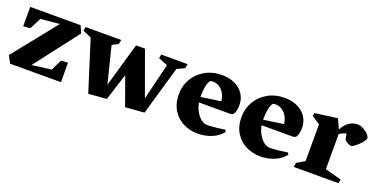

<svg xmlns="http://www.w3.org/2000/svg" viewBox="-24 -971 2878 1478"><g transform="rotate(20 1415.5 -232.0)"><path d="M411.1 -155.8 466.8 -160.2 467.8 0H50.3L19.5 -59.6L306.2 -418L151.4 -403.3L104 -310.1L46.9 -304.7V-463.9H460L484.9 -404.8L209 -46.4L367.7 -67.4Z M1336.4 -463.9 1329.6 -428.2 1267.6 -399.9 1151.9 0 997.1 12.2 913.6 -220.2 843.8 0 695.3 12.2 564.9 -400.9 494.6 -432.6 500.5 -463.9H792L785.2 -428.2L735.4 -403.3L810.1 -104L913.6 -463.9H986.8L1117.2 -104L1189.5 -402.3L1114.3 -432.1L1119.6 -463.9Z M1818.8 -303.7Q1818.8 -261.7 1805.2 -233.9Q1800.8 -225.6 1793 -221.2Q1785.2 -216.8 1771.5 -216.8H1518.6Q1525.4 -180.2 1543.2 -147.5Q1561 -114.7 1585.9 -94.7Q1610.8 -74.7 1638.2 -74.7Q1666 -74.7 1715.1 -80.3Q1764.2 -85.9 1782.2 -89.4L1789.6 -73.2Q1757.3 -31.7 1703.9 -9.8Q1650.4 12.2 1589.4 12.2Q1528.8 12.2 1474.4 -13.7Q1419.9 -39.6 1385.7 -93.3Q1351.6 -147 1351.6 -226.6Q1351.6 -292 1384 -349.1Q1416.5 -406.2 1476.8 -441.2Q1537.1 -476.1 1616.2 -476.1Q1677.2 -476.1 1723.1 -453.6Q1769 -431.2 1793.9 -391.8Q1818.8 -352.5 1818.8 -303.7ZM1678.2 -284.2Q1673.3 -322.8 1657 -349.9Q1640.6 -377 1616.7 -390.9Q1592.8 -404.8 1564.5 -404.8Q1555.2 -404.8 1549.1 -403.1Q1543 -401.4 1539.6 -395.5Q1515.6 -358.9 1515.1 -260.7Z M2332 -303.7Q2332 -261.7 2318.4 -233.9Q2314 -225.6 2306.2 -221.2Q2298.3 -216.8 2284.7 -216.8H2031.7Q2038.6 -180.2 2056.4 -147.5Q2074.2 -114.7 2099.1 -94.7Q2124 -74.7 2151.4 -74.7Q2179.2 -74.7 2228.3 -80.3Q2277.3 -85.9 2295.4 -89.4L2302.7 -73.2Q2270.5 -31.7 2217 -9.8Q2163.6 12.2 2102.5 12.2Q2042 12.2 1987.5 -13.7Q1933.1 -39.6 1898.9 -93.3Q1864.7 -147 1864.7 -226.6Q1864.7 -292 1897.2 -349.1Q1929.7 -406.2 1990 -441.2Q2050.3 -476.1 2129.4 -476.1Q2190.4 -476.1 2236.3 -453.6Q2282.2 -431.2 2307.1 -391.8Q2332 -352.5 2332 -303.7ZM2191.4 -284.2Q2186.5 -322.8 2170.2 -349.9Q2153.8 -377 2129.9 -390.9Q2106 -404.8 2077.6 -404.8Q2068.4 -404.8 2062.3 -403.1Q2056.2 -401.4 2052.7 -395.5Q2028.8 -358.9 2028.3 -260.7Z M2377.9 -419.4 2381.8 -443.8 2565.9 -468.8 2602.1 -390.1Q2627.9 -436 2658.7 -456.1Q2689.5 -476.1 2727.5 -476.1Q2754.4 -476.1 2787.6 -454.1Q2806.2 -441.9 2818.6 -427.2Q2831.1 -412.6 2831.1 -401.9Q2831.1 -388.7 2811.8 -365Q2792.5 -341.3 2768.3 -322.3Q2744.1 -303.2 2731.4 -303.2Q2720.2 -303.2 2703.4 -313.2Q2686.5 -323.2 2677.2 -334L2668 -381.3Q2655.3 -377.9 2638.2 -370.1Q2621.1 -362.3 2612.8 -356V-68.4L2747.6 -31.7L2740.2 0H2373.5L2380.9 -35.6L2444.8 -73.2V-374.5Z"/></g></svg>

Font: Vesper Libre Heavy
Style: Regular
Weight: 900
Designer: Robert Keller & Kimya Gandhi
Foundry: Mota Italic
Version: Version 1.058